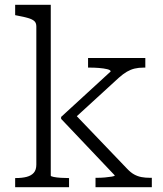

<svg xmlns="http://www.w3.org/2000/svg" viewBox="-20 -778 676 798"><path d="M611 0H377V-39H384Q400 -39 416.5 -40.5Q433 -42 445 -44Q457 -46 457 -49L234 -284V-292L440 -481Q440 -487 425.5 -490.5Q411 -494 391.5 -495.5Q372 -497 355 -497H346V-537H584V-497H577Q556 -497 539.5 -493Q523 -489 507.5 -480Q492 -471 474 -455L284 -281L282 -313L508 -77Q523 -61 537.5 -53Q552 -45 568 -42Q584 -39 603 -39H611ZM191 -758V-48Q191 -45 203.5 -42.5Q216 -40 233 -39Q250 -38 263 -38H267V0H43V-38H46Q72 -38 91 -43Q110 -48 120.5 -60Q131 -72 131 -94V-668Q131 -683 122.5 -690.5Q114 -698 97 -703Q80 -708 53 -713L43 -715V-758Z"/></svg>

Font: Roboto Serif 20pt ExtraLight
Style: Regular
Weight: 250
Version: Version 1.008